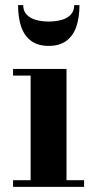

<svg xmlns="http://www.w3.org/2000/svg" viewBox="-20 -729 376 749"><path d="M239.5 -460V-26H308V0H31V-26H99.5V-434H31V-460ZM170 -550Q127.5 -550 101 -569.8Q74.5 -589.5 62.5 -625.2Q50.5 -661 50.5 -709H70.5Q70.5 -686 84.2 -671.8Q98 -657.5 120.5 -651.2Q143 -645 170 -645Q197 -645 219.8 -651.2Q242.5 -657.5 256 -671.8Q269.5 -686 269.5 -709H290Q290 -661 277.8 -625.2Q265.5 -589.5 239 -569.8Q212.5 -550 170 -550Z"/></svg>

Font: Bodoni Moda SC 9pt
Style: Bold
Weight: 700
Designer: Owen Earl
Foundry: indestructible type
Version: Version 2.005